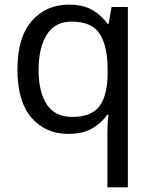

<svg xmlns="http://www.w3.org/2000/svg" viewBox="-20 -566 655 826"><path d="M442 11Q442 -7 443 -31Q444 -55 447 -72H441Q418 -38 377.5 -14Q337 10 273 10Q176 10 115.5 -59.5Q55 -129 55 -267Q55 -405 116.5 -475.5Q178 -546 276 -546Q339 -546 379 -522Q419 -498 443 -463H447L460 -536H530V240H442ZM290 -63Q373 -63 407.5 -108.5Q442 -154 443 -248V-266Q443 -368 409 -420.5Q375 -473 288 -473Q216 -473 181 -416.5Q146 -360 146 -265Q146 -170 181.5 -116.5Q217 -63 290 -63Z"/></svg>

Font: Noto Kufi Arabic
Style: Regular
Weight: 400
Designer: Monotype Design Team, David Williams, Khaled Hosny
Foundry: Google LLC
Version: Version 2.109; ttfautohint (v1.8.4.7-5d5b)